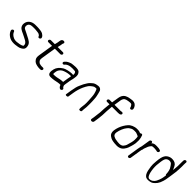

<svg xmlns="http://www.w3.org/2000/svg" viewBox="253 -2006 3305 3305"><g transform="rotate(45 1906.0 -353.0)"><path d="M160.6 -284.9C171.2 -265.7 201.2 -245.5 257.3 -221.2C291.4 -206.6 316.1 -189.9 358.3 -169.7C381.3 -158.6 409.1 -132.1 411.1 -110.1C412.3 -96.9 412.7 -88.3 412.5 -85.8C412.3 -84.8 412.2 -84 411.6 -81.8C397.3 -68.4 363.9 -55.6 301.3 -48.9L300.8 -48.8L300.3 -48.8C265.4 -42.9 234.8 -45.7 207.3 -56.9C161.5 -77 135.5 -104.4 123.6 -139.1C118.3 -154.9 101.3 -157.2 88.7 -151C76.3 -144.9 66 -129.5 71.3 -113.9C87.2 -67.3 113.7 -41.1 157.7 -14.8C178.5 -3.1 203.7 4.1 230.9 6.7C287 12 308.5 4.4 357.6 -2.1C381.2 -5.6 403 -13.9 422.2 -27C446 -43.1 462.7 -55.3 467.4 -85C471.7 -112.3 463 -146.5 452.8 -165.3C438.9 -190.9 407.1 -211.4 383.5 -223.7C357.4 -235.8 323.2 -256.5 292.5 -270.8C239.4 -293.4 213 -311.2 210.3 -317.1L209.9 -318L209.3 -318.7C200.7 -330.8 197.7 -345.5 200.7 -364.5C206.8 -403.4 235.7 -426 293.5 -426H343.2C349.6 -426 355.9 -425.7 362.3 -425.1C400.1 -421.4 445.6 -418.6 457.9 -406.1C465 -398.9 470.7 -393.9 477.2 -390.1C477.2 -389.9 477.9 -388.9 478.6 -386.7L482.2 -377.7C487.8 -361.1 506.5 -360.4 518.7 -366.9C530.2 -373 542 -388.4 535.1 -403.9L530.7 -413.9C523.2 -431.5 512 -437.4 502.7 -445.3C477.2 -469.3 442.5 -473.7 398.6 -477.9L376.9 -479.9C369.2 -480.7 360.8 -481 351.9 -481H302.2C219.9 -481 157.1 -436.9 145.7 -364.5C140.9 -334.4 145.4 -308.4 160.6 -284.9Z M915.9 -53H877.4C868.9 -53 851.7 -56 827.9 -62.5C819.6 -64.4 791 -92.4 788.7 -101.3C783.2 -122.8 780.4 -123.7 786 -159.4L826.1 -412.5C827.1 -418.8 828.1 -424 829.1 -428H962.3C977.3 -428 991.8 -440.5 994.1 -455.5C996.5 -470.5 986 -483 971 -483H843.1L856.1 -538.1L862.8 -580.5C862.8 -580.5 891.7 -624.9 847.6 -630.8C822.5 -634.2 805 -617.9 798.2 -599.5C796.1 -593.8 794.6 -587.5 793.5 -580.5L786.9 -538.9L773.6 -483H678C663 -483 648.5 -470.5 646.1 -455.5C643.8 -440.5 654.2 -428 669.3 -428H760.5L756 -404.1L716.9 -157.2C710.7 -118.3 713.2 -87.7 727.7 -65.5C740.9 -45.4 755.5 -30.6 772.8 -21.4C798.5 -7.9 845.7 2 875.9 2H901.9C912 2 924.2 -0.5 932.6 -10.8C936.1 -15.2 938.2 -20.4 939 -25.5C941.4 -40.5 930.9 -53 915.9 -53Z M1207.8 -38.2 1208.4 -38.3 1232.9 -43.4C1251.1 -47.4 1261.6 -50.7 1277.3 -52.1C1294.5 -53.5 1299 -56 1309.2 -56H1336.2C1344.8 -34.2 1353.5 -18.9 1367.5 -9.8L1377.2 -2.9C1391.6 6.7 1409.4 -3.3 1417.5 -14.4C1425.5 -25.5 1425.7 -41.6 1412.9 -50.1L1402.9 -57.2L1402.6 -57.4C1401.5 -58.1 1397.5 -62.6 1393.3 -71.6C1384.4 -90.8 1383.3 -91 1387.9 -120.5L1402.8 -214.5C1405.1 -228.6 1410.2 -250.6 1413 -263.2C1413.9 -267.2 1419.3 -271.8 1418.3 -285.5C1419.2 -288.9 1420.2 -292.7 1421.1 -298C1429 -332.1 1430.1 -364.8 1423.2 -393.1C1420.2 -405.9 1412 -418.9 1399.4 -433.8C1384 -452.1 1351.8 -459 1304.4 -459H1303.9L1303.4 -459C1260.2 -456.4 1228.3 -453.5 1210 -449.7L1209.3 -449.6L1208.6 -449.4C1163.4 -435.1 1129.5 -416.4 1109.1 -391.6L1100.7 -381.8C1088 -367.9 1091.7 -351.4 1100.8 -344C1110 -336.6 1127.9 -335.6 1140.2 -350.4L1148.5 -360.2C1167.5 -381.1 1207.3 -397.6 1240.1 -400C1277 -402.7 1303.5 -405 1345.3 -398.7C1350 -398 1357.6 -393.8 1364.4 -381.6L1364.7 -381L1365 -380.5C1371 -371.7 1374 -357 1371.7 -330.6C1364.2 -332 1352.5 -333 1338.4 -333C1288 -333 1202.9 -310.9 1175.1 -293.7C1115.7 -256.9 1077.9 -212.7 1065.5 -161.5C1050.6 -99.8 1046.8 -30 1119.1 -30C1142.1 -30 1170.8 -32.8 1207.8 -38.2ZM1334.9 -133C1334.4 -129.6 1334.1 -127.8 1333.6 -123.5H1321.2C1311.3 -123.5 1302.9 -123.1 1295.4 -121.7C1270.8 -117.1 1264.2 -118.8 1226.5 -109L1203.5 -104.2C1178.1 -99.6 1153.9 -97.5 1127.8 -97.5C1119.9 -97.5 1117.8 -99.5 1116.5 -103.6C1113 -113.6 1120.3 -169.3 1128.4 -186.9C1146.1 -225 1173.6 -250.7 1216.6 -265.9C1226.1 -269 1237.9 -272.8 1252.1 -277.4C1276.9 -285.6 1298.9 -287 1329.7 -290.5H1351.4C1352.9 -290.5 1356.2 -289.8 1361.5 -284.8C1358.1 -274.2 1354.3 -255.1 1349.8 -227Z M1544.5 6C1559.6 6 1573.1 -0.8 1574.4 -9L1591.2 -115C1601.2 -178.1 1618.2 -236.7 1642.1 -290.6C1663.6 -337.3 1669.7 -344 1689.5 -375.8C1703.1 -396.7 1748.5 -433.2 1772.2 -443.6C1778 -445.8 1792.9 -446.5 1812.5 -450.2C1815.7 -449.8 1822.9 -447.1 1829.9 -437.8C1852.2 -388.1 1863 -342 1865.1 -299.7C1866 -282.8 1867.4 -264 1869.2 -243.3C1873.3 -195.4 1870.6 -206.1 1873 -153C1873.8 -128.1 1871.2 -96.1 1865 -57C1861.2 -33.1 1860.1 -12.9 1862 6.7C1861.7 16.7 1874.9 22.1 1888.1 21.3C1902.2 20.3 1917.4 11.7 1916.9 -1.2C1917.4 -18.7 1917.7 -42.4 1921.2 -64.2C1923.7 -80.3 1925 -92.6 1925 -102C1924.5 -121.7 1927.3 -137.4 1926.4 -162.5C1925.6 -190.4 1927.7 -213.7 1925.5 -241.9C1922.4 -277.2 1923.2 -320.5 1915.6 -355.5C1908.3 -390.1 1901.5 -424.1 1889.1 -463C1889.1 -463 1888.9 -462.6 1888.9 -462.6C1888.9 -462.6 1888.8 -463 1888.8 -463C1875 -491.6 1848.6 -508.6 1812.2 -504.4C1779.5 -500.4 1751.5 -495.8 1721.5 -477.4C1705.7 -466.3 1696.2 -458.3 1689.2 -450.3C1683.6 -445.8 1678.5 -441.1 1673.8 -436C1663.3 -424 1655 -417 1643.1 -397.6C1619 -362 1597.2 -320.7 1577.6 -272.4C1561.3 -239 1547.5 -186.1 1536.2 -115L1519.4 -9C1518.1 -0.8 1529.5 6 1544.5 6Z M2193.2 -18 2204.1 -87.1 2212.7 -163.4C2218.6 -192.5 2218.5 -279.6 2220.6 -303.4C2221.8 -317.3 2227.3 -398.1 2229.4 -411.3L2230.1 -416H2381.4C2405 -416 2426.4 -418.6 2437.9 -435C2447.6 -448.7 2445 -464.1 2432.7 -471.5C2418.1 -480.1 2394 -471 2390.1 -471H2237.7L2258.2 -600.5C2262.7 -629.1 2283.4 -658.1 2289.1 -660.3L2290.7 -661L2292.2 -661.9C2307.8 -671.8 2322.6 -677.3 2337.1 -679.4C2368 -683.9 2375.6 -688 2397.1 -688H2397.9L2398.7 -688.1C2422.6 -690.6 2435 -685 2442.1 -673L2442.5 -672.3L2443 -671.7C2453.7 -659 2459.1 -648.7 2460.5 -642.2L2460.5 -642L2463.5 -630.4C2467.2 -613.6 2483.1 -609.1 2496.6 -614.3C2509.1 -619.1 2521.1 -633.1 2518.2 -649.5L2518.1 -649.9L2515 -662.1C2510.1 -684.9 2499.3 -695.8 2490.6 -709.3L2490.3 -709.8L2489.8 -710.3C2464.2 -740.8 2426 -750.5 2372.4 -740.2C2363.8 -738.6 2350.9 -736.4 2333.8 -733.7C2301.9 -728.7 2280.1 -716.2 2262.6 -708.3L2261.6 -707.9L2260.7 -707.4C2225.9 -684.5 2206.6 -647.6 2199.1 -600.5L2178.6 -471H2119.1C2104.1 -471 2089.6 -458.5 2087.2 -443.5C2084.9 -428.5 2095.4 -416 2110.4 -416H2171.2C2170.2 -408.3 2168.9 -395.9 2167.3 -380.9L2163.5 -340.7C2161.9 -324.7 2160.6 -311 2159.5 -299.7C2155.4 -259 2158.5 -205.2 2150 -163.9L2149.9 -163.4L2140.7 -86.7L2129.8 -18C2127.6 -3.8 2138.7 8 2156.5 8C2174.3 8 2190.9 -3.8 2193.2 -18Z M2907 -357.2C2909.3 -349.1 2910.9 -326.2 2910.2 -290.9C2909.5 -257.6 2897.9 -204.5 2874.9 -133C2871.4 -122.2 2861.6 -105.2 2845.2 -84.1C2826.2 -60.2 2790.4 -49.1 2727.3 -57.4C2674.7 -64.2 2662.4 -64.1 2619.1 -88.1C2600.3 -103.3 2592 -126.3 2597.4 -160.2C2606.7 -219.3 2640.3 -296.8 2665.9 -326.3C2673.1 -334.6 2679.7 -342.7 2687.9 -353.5C2702.7 -368.4 2716.2 -373.8 2742.7 -389C2751 -393.7 2770.4 -398 2800.8 -398C2835.6 -398 2840.9 -398.1 2870.6 -384.7C2884.3 -377.7 2894.3 -373.2 2903.1 -370.6C2903.7 -368.6 2905.3 -362.8 2907 -357.2ZM2894.4 -437.1C2873.6 -446 2859.5 -453 2809.5 -453C2742.8 -453 2678.8 -422.7 2647.9 -384.4L2624.5 -355.9C2616.2 -345.9 2607.7 -332.7 2599.2 -317.2C2570.2 -267.8 2551 -214.5 2542.1 -158.5C2536.2 -120.9 2541.7 -88.6 2559.6 -63.3C2567.7 -51.8 2585.4 -39.9 2613.5 -24.2C2626.3 -17 2644.5 -11.8 2672.9 -7.2L2709.6 -2.6C2792.8 7.7 2850.8 -8.5 2888.1 -56.1C2907.9 -83.2 2920.5 -104.2 2926.3 -121.9C2940.7 -165.6 2953.7 -200 2963.6 -262.5L2963.6 -262.9L2963.7 -263.2C2968.7 -314.2 2967 -356.5 2957.8 -390.4C2955.9 -397.6 2956.3 -403.1 2950.9 -413.9L2945.6 -432C2942 -448 2926 -451.9 2909.8 -446.2C2904.7 -444.4 2901.2 -442.2 2896.5 -436.2C2896.1 -436.4 2895 -436.8 2894.4 -437.1Z M3074.3 -298.9C3066.6 -273.7 3059.7 -244.4 3055.3 -216.6L3024.8 -24.1C3022.6 -9.8 3033.1 2 3048.2 2C3063.2 2 3077.5 -9.8 3079.8 -24L3110.2 -215.8C3112 -227.6 3114.1 -238.7 3116.4 -249.2L3116.5 -249.5L3116.9 -251.8C3119.6 -254.8 3123.4 -261.5 3124.3 -266.9L3128.6 -294.4C3131.8 -304.3 3137.5 -319.7 3145.3 -338.8C3155.3 -363.2 3157.2 -374.3 3167.6 -387.4C3189 -414.5 3189.6 -428 3229.3 -428H3263.7C3278.4 -428 3291.6 -426.4 3303.3 -423.2C3316.1 -419.7 3325.8 -416.2 3336.8 -421.3C3352.9 -428.8 3358.7 -446.2 3354.6 -458.3C3352.4 -464.4 3349.7 -468.5 3339.5 -471.7C3322.3 -479.2 3295.6 -483 3261.2 -483H3232C3202.3 -483 3175.8 -472.8 3155 -452C3154.3 -451.3 3154.1 -451.1 3153.3 -450.3L3154.1 -455.5C3156.5 -470.5 3146 -483 3131 -483C3116 -483 3101.5 -470.5 3099.1 -455.5Z M3756.8 -636.5 3755.4 -627.5C3753.4 -615.1 3753.2 -598 3754.2 -573.9C3756.9 -531 3753.8 -470 3744.6 -388.8C3736.6 -409.5 3725.8 -430.4 3716.2 -449.2C3696.8 -490.8 3658.8 -514.6 3607 -515C3570.7 -517.4 3538.3 -508 3507.5 -486.1C3462.3 -453.4 3449.8 -408.9 3439.2 -342.1C3435 -315.5 3431.6 -273.9 3428.9 -216.4C3427.5 -187 3433.6 -141.3 3446.8 -76.1C3459.4 -23.3 3479.2 12.4 3512.7 29.6C3542.7 42.1 3583.1 39.5 3629 26.4C3646.3 20.6 3664.3 7.5 3684.6 -11.8C3705.8 -31 3724 -57.1 3739.6 -89.5L3739.8 -90L3740 -90.4C3756.7 -131.9 3767.2 -165.5 3771.3 -191.6L3787 -290.2C3800.1 -373.2 3807.1 -431.5 3807.7 -466.1C3808.6 -501.4 3809.5 -526.7 3810.2 -541.8C3811.6 -569.6 3806.8 -604.5 3810.4 -627.5L3811.8 -636.5C3814.2 -651.5 3803.7 -664 3788.7 -664C3773.6 -664 3759.2 -651.5 3756.8 -636.5ZM3714 -176.5C3708.1 -139.4 3680.9 -73.3 3674.7 -64.5L3674.2 -63.8L3673.8 -63C3654.6 -27.7 3620.1 9 3562.2 9C3530.2 9 3496.9 -42.5 3485 -172.5C3480.7 -219.2 3483.6 -275.3 3494 -340.7C3502.7 -396.1 3511.5 -427 3535.8 -443.6C3548 -451.8 3550.8 -451.6 3566.2 -457.7C3589.4 -463.2 3612.6 -460.5 3633.6 -448C3642.9 -442.5 3685.1 -381.1 3689.6 -367.9C3695.8 -349.6 3705.6 -324.6 3707.2 -300.9C3708.4 -284.4 3709.4 -272.9 3710.4 -265.5L3710.8 -255.6L3710.9 -255.2C3711.7 -247.6 3714.2 -242 3723.6 -237.2Z"/></g></svg>

Font: MewTooHand
Style: BdIta
Weight: 400
Designer: Mew Too, Robert Jablonski
Version: Version 0.77